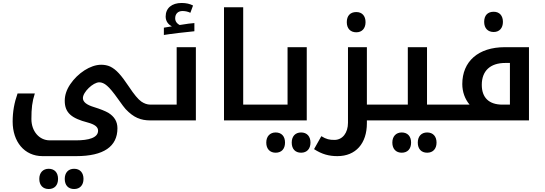

<svg xmlns="http://www.w3.org/2000/svg" viewBox="-20 -809 3659 1290"><path d="M307 461C346 461 370 436 370 393C370 350 346 325 307 325C270 325 244 350 244 393C244 437 270 461 307 461ZM478 461C517 461 541 435 541 393C541 352 518 325 478 325C439 325 415 351 415 393C415 436 439 461 478 461Z M266 240H492C677 240 769 175 769 53C769 7 748 -26 708 -51C687 -63 655 -76 610 -90C564 -104 537 -123 537 -150C537 -190 605 -256 647 -256C663 -256 681 -249 699 -233C717 -218 742 -188 773 -144C800 -106 817 -83 824 -76C878 -19 925 0 991 0H996C999 0 1001 -2 1001 -5V-102C1001 -105 999 -106 996 -106H991C968 -106 948 -114 929 -127C908 -142 881 -174 846 -227C793 -306 761 -342 720 -362C702 -370 682 -374 660 -374C587 -374 502 -317 452 -243C427 -206 415 -169 415 -132C415 -51 461 -14 569 14C617 27 639 44 639 69C639 117 575 134 491 134H314C244 134 191 73 191 -9C191 -81 196 -126 214 -181H98C76 -119 65 -59 65 8C65 142 143 240 266 240Z M1081 -623V-574C1115 -580 1237 -595 1286 -599V-654C1268 -653 1235 -649 1187 -641C1170 -649 1157 -665 1157 -686C1157 -717 1177 -735 1206 -735C1225 -735 1243 -731 1259 -723L1277 -772C1256 -783 1231 -789 1200 -789C1135 -789 1093 -755 1093 -698C1093 -668 1109 -645 1135 -632Z M986 0H1296V-492H1167V-106H986C983 -106 981 -105 981 -102V-5C981 -2 983 0 986 0Z M1741 -106H1614V-760H1485V0H1741C1744 0 1746 -2 1746 -5V-102C1746 -105 1744 -106 1741 -106Z M1832 217C1871 217 1895 192 1895 149C1895 106 1871 81 1832 81C1795 81 1769 106 1769 149C1769 193 1795 217 1832 217ZM2003 217C2042 217 2066 191 2066 149C2066 108 2043 81 2003 81C1964 81 1940 107 1940 149C1940 192 1964 217 2003 217Z M1731 0H2041V-492H1912V-106H1731C1728 -106 1726 -105 1726 -102V-5C1726 -2 1728 0 1731 0Z M2374 -592C2412 -592 2436 -618 2436 -660C2436 -702 2413 -728 2374 -728C2333 -728 2310 -703 2310 -660C2310 -617 2335 -592 2374 -592Z M2445 0H2573C2576 0 2578 -2 2578 -5V-102C2578 -105 2576 -106 2573 -106H2445V-492H2318V16C2318 83 2282 131 2227 131C2194 131 2173 127 2139 106L2090 193C2144 228 2191 240 2247 240C2370 240 2445 155 2445 19Z M2679 217C2718 217 2742 192 2742 149C2742 106 2718 81 2679 81C2642 81 2616 106 2616 149C2616 193 2642 217 2679 217ZM2850 217C2889 217 2913 191 2913 149C2913 108 2890 81 2850 81C2811 81 2787 107 2787 149C2787 192 2811 217 2850 217Z M2563 0H2999C3002 0 3004 -2 3004 -5V-102C3004 -105 3002 -106 2999 -106H2849V-492H2720V-106H2563C2560 -106 2558 -105 2558 -102V-5C2558 -2 2560 0 2563 0Z M3297 -594C3335 -594 3359 -620 3359 -662C3359 -704 3336 -730 3297 -730C3256 -730 3233 -705 3233 -662C3233 -619 3258 -594 3297 -594Z M2989 0H3534V-492H3372C3193 -492 3086 -396 3086 -244C3086 -193 3103 -144 3135 -106H2989C2986 -106 2984 -105 2984 -102V-5C2984 -2 2986 0 2989 0ZM3356 -106C3265 -106 3217 -153 3217 -239C3217 -333 3274 -386 3375 -386H3406V-106Z"/></svg>

Font: Noto Kufi Arabic SemiBold
Style: Regular
Weight: 600
Designer: Monotype Design Team, David Williams, Khaled Hosny
Foundry: Google LLC
Version: Version 2.109